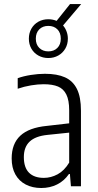

<svg xmlns="http://www.w3.org/2000/svg" viewBox="-20 -910 478 938"><path d="M375.5 -369V0H326.5L321.5 -60H317Q293.5 -26 258.8 -8.8Q224 8.5 181.5 8.5Q138.5 8.5 105.8 -8.5Q73 -25.5 55 -58Q37 -90.5 37 -136Q37 -207.5 79.2 -247Q121.5 -286.5 209 -295L318 -307.5V-371Q318 -420 304.2 -448Q290.5 -476 263.5 -487.2Q236.5 -498.5 193 -498.5Q165 -498.5 131.8 -493Q98.5 -487.5 66.5 -476.5V-528Q94 -538 130.5 -543.8Q167 -549.5 199.5 -549.5Q259 -549.5 297.5 -532.2Q336 -515 355.8 -475.5Q375.5 -436 375.5 -369ZM318 -115.5V-262L212 -251Q153 -245 124.8 -218.2Q96.5 -191.5 96.5 -142.5Q96.5 -91.5 121.8 -66.2Q147 -41 194.5 -41Q229 -41 261.5 -58.5Q294 -76 318 -115.5ZM288 -785.5Q299 -773 305.2 -756.2Q311.5 -739.5 311.5 -721Q311.5 -694 299 -672.5Q286.5 -651 264.8 -638.8Q243 -626.5 216 -626.5Q189 -626.5 167.2 -638.8Q145.5 -651 133.2 -672.5Q121 -694 121 -721Q121 -748 133.2 -769.8Q145.5 -791.5 167.2 -803.8Q189 -816 216 -816Q237.5 -816 256.5 -808L322 -890H376.5ZM277 -721Q277 -750 260.2 -766.8Q243.5 -783.5 216 -783.5Q189 -783.5 172 -766.8Q155 -750 155 -721Q155 -692.5 172 -675.8Q189 -659 216 -659Q243.5 -659 260.2 -675.8Q277 -692.5 277 -721Z"/></svg>

Font: Encode Sans Condensed Light
Style: Regular
Weight: 300
Width: 3
Designer: Multiple Designers
Foundry: Impallari Type
Version: Version 2.000